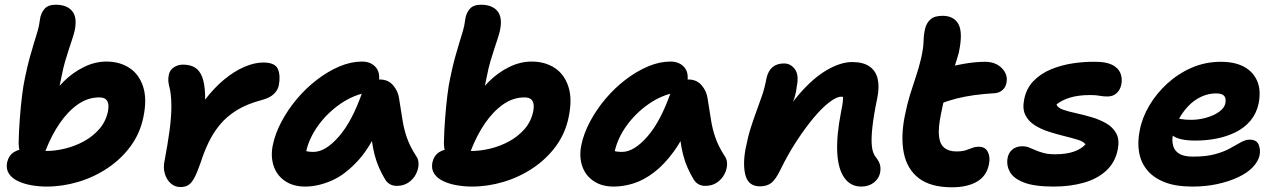

<svg xmlns="http://www.w3.org/2000/svg" viewBox="-20 -781 5416 814"><path d="M178 10Q146 10 114 4.5Q82 -1 56.5 -13Q31 -25 18 -44.5Q5 -64 10 -92Q17 -122 39 -136Q61 -150 94 -150Q111 -150 133 -145.5Q155 -141 178 -141Q214 -141 255.5 -151Q297 -161 335 -181.5Q373 -202 401 -234Q429 -266 438 -310Q441 -327 439 -340Q437 -353 428 -360.5Q419 -368 400 -368Q353 -368 311 -339Q269 -310 234 -259.5Q199 -209 173 -142Q165 -121 151 -109.5Q137 -98 117 -98Q92 -98 75.5 -118Q59 -138 59 -174Q60 -226 64 -278Q68 -330 73.5 -375.5Q79 -421 86 -452Q96 -500 105.5 -535Q115 -570 123.5 -597Q132 -624 139 -647.5Q146 -671 149 -696Q152 -723 167.5 -742Q183 -761 216 -761Q263 -761 285.5 -734.5Q308 -708 297 -653Q293 -636 286.5 -616Q280 -596 272 -572Q264 -548 256 -520.5Q248 -493 242 -462Q234 -422 227 -389.5Q220 -357 217 -314L188 -353Q212 -398 250.5 -436Q289 -474 336 -497Q383 -520 431 -520Q487 -520 528 -493.5Q569 -467 586.5 -414.5Q604 -362 588 -285Q574 -216 534 -161.5Q494 -107 436.5 -68.5Q379 -30 312 -10Q245 10 178 10Z M745 12Q722 12 704.5 -3Q687 -18 679 -44Q671 -70 678 -101Q691 -170 698.5 -225Q706 -280 706.5 -323.5Q707 -367 701 -400Q694 -426 693.5 -438.5Q693 -451 696 -465Q700 -484 717 -495.5Q734 -507 756 -507Q786 -507 806 -495Q826 -483 837 -455Q848 -427 849.5 -379Q851 -331 844 -259L777 -237Q808 -304 847.5 -356Q887 -408 930 -443.5Q973 -479 1016 -497.5Q1059 -516 1096 -516Q1146 -516 1158 -488.5Q1170 -461 1162 -419Q1158 -399 1141 -382.5Q1124 -366 1090 -357Q1026 -340 983.5 -313.5Q941 -287 912.5 -252.5Q884 -218 864.5 -177.5Q845 -137 830 -90Q816 -50 804.5 -28Q793 -6 779.5 3Q766 12 745 12Z M1274 10Q1223 10 1188.5 -13.5Q1154 -37 1140.5 -76.5Q1127 -116 1136 -163Q1146 -214 1173.5 -265.5Q1201 -317 1239.5 -362.5Q1278 -408 1324.5 -443.5Q1371 -479 1419.5 -499.5Q1468 -520 1515 -520Q1552 -520 1573 -496Q1594 -472 1585 -428Q1582 -412 1571 -403Q1560 -394 1546 -391Q1480 -380 1423.5 -341Q1367 -302 1328 -247.5Q1289 -193 1277 -134Q1274 -117 1273.5 -102.5Q1273 -88 1277 -66L1229 -168Q1250 -150 1267 -143.5Q1284 -137 1309 -137Q1360 -137 1417 -202.5Q1474 -268 1517 -393Q1526 -417 1547 -430.5Q1568 -444 1590 -444Q1626 -444 1647 -419Q1668 -394 1672 -363Q1680 -315 1686 -275Q1692 -235 1705 -197.5Q1718 -160 1744 -120Q1755 -105 1754.5 -84Q1754 -63 1743 -42Q1732 -21 1711.5 -7Q1691 7 1662 7Q1645 7 1632.5 -0.5Q1620 -8 1613 -20Q1598 -45 1587 -70Q1576 -95 1568.5 -123.5Q1561 -152 1556 -189Q1551 -226 1548 -274L1602 -278Q1557 -166 1501 -103.5Q1445 -41 1386.5 -15.5Q1328 10 1274 10Z M1981 10Q1949 10 1917 4.5Q1885 -1 1859.5 -13Q1834 -25 1821 -44.5Q1808 -64 1813 -92Q1820 -122 1842 -136Q1864 -150 1897 -150Q1914 -150 1936 -145.5Q1958 -141 1981 -141Q2017 -141 2058.5 -151Q2100 -161 2138 -181.5Q2176 -202 2204 -234Q2232 -266 2241 -310Q2244 -327 2242 -340Q2240 -353 2231 -360.5Q2222 -368 2203 -368Q2156 -368 2114 -339Q2072 -310 2037 -259.5Q2002 -209 1976 -142Q1968 -121 1954 -109.5Q1940 -98 1920 -98Q1895 -98 1878.5 -118Q1862 -138 1862 -174Q1863 -226 1867 -278Q1871 -330 1876.5 -375.5Q1882 -421 1889 -452Q1899 -500 1908.5 -535Q1918 -570 1926.5 -597Q1935 -624 1942 -647.5Q1949 -671 1952 -696Q1955 -723 1970.5 -742Q1986 -761 2019 -761Q2066 -761 2088.5 -734.5Q2111 -708 2100 -653Q2096 -636 2089.5 -616Q2083 -596 2075 -572Q2067 -548 2059 -520.5Q2051 -493 2045 -462Q2037 -422 2030 -389.5Q2023 -357 2020 -314L1991 -353Q2015 -398 2053.5 -436Q2092 -474 2139 -497Q2186 -520 2234 -520Q2290 -520 2331 -493.5Q2372 -467 2389.5 -414.5Q2407 -362 2391 -285Q2377 -216 2337 -161.5Q2297 -107 2239.5 -68.5Q2182 -30 2115 -10Q2048 10 1981 10Z M2582 10Q2531 10 2496.5 -13.5Q2462 -37 2448.5 -76.5Q2435 -116 2444 -163Q2454 -214 2481.5 -265.5Q2509 -317 2547.5 -362.5Q2586 -408 2632.5 -443.5Q2679 -479 2727.5 -499.5Q2776 -520 2823 -520Q2860 -520 2881 -496Q2902 -472 2893 -428Q2890 -412 2879 -403Q2868 -394 2854 -391Q2788 -380 2731.5 -341Q2675 -302 2636 -247.5Q2597 -193 2585 -134Q2582 -117 2581.5 -102.5Q2581 -88 2585 -66L2537 -168Q2558 -150 2575 -143.5Q2592 -137 2617 -137Q2668 -137 2725 -202.5Q2782 -268 2825 -393Q2834 -417 2855 -430.5Q2876 -444 2898 -444Q2934 -444 2955 -419Q2976 -394 2980 -363Q2988 -315 2994 -275Q3000 -235 3013 -197.5Q3026 -160 3052 -120Q3063 -105 3062.5 -84Q3062 -63 3051 -42Q3040 -21 3019.5 -7Q2999 7 2970 7Q2953 7 2940.5 -0.5Q2928 -8 2921 -20Q2906 -45 2895 -70Q2884 -95 2876.5 -123.5Q2869 -152 2864 -189Q2859 -226 2856 -274L2910 -278Q2877 -194 2836.5 -138.5Q2796 -83 2752.5 -50Q2709 -17 2666 -3.5Q2623 10 2582 10Z M3631 10Q3586 10 3559.5 -27.5Q3533 -65 3529.5 -135.5Q3526 -206 3546 -308Q3551 -332 3553 -348.5Q3555 -365 3553.5 -376Q3552 -387 3546.5 -395.5Q3541 -404 3531 -411Q3556 -411 3572.5 -402.5Q3589 -394 3595 -377.5Q3601 -361 3593 -333Q3581 -355 3570.5 -363Q3560 -371 3546 -371Q3527 -371 3496 -347.5Q3465 -324 3429.5 -281.5Q3394 -239 3357 -182.5Q3320 -126 3288 -60Q3268 -19 3249.5 -5Q3231 9 3202 9Q3154 9 3141 -36Q3128 -81 3141 -151Q3151 -202 3163 -239.5Q3175 -277 3187 -309.5Q3199 -342 3210.5 -375Q3222 -408 3230 -451Q3237 -481 3255.5 -496.5Q3274 -512 3304 -512Q3332 -512 3350 -487.5Q3368 -463 3358 -415Q3355 -387 3347.5 -364.5Q3340 -342 3329 -317Q3318 -292 3306 -256Q3294 -220 3281 -165L3253 -208Q3308 -312 3367.5 -381Q3427 -450 3485.5 -484Q3544 -518 3593 -518Q3639 -518 3666 -499.5Q3693 -481 3701 -446.5Q3709 -412 3699 -364Q3684 -292 3678.5 -241.5Q3673 -191 3676.5 -160Q3680 -129 3695 -112Q3706 -98 3710.5 -83.5Q3715 -69 3711 -47Q3705 -22 3683.5 -6Q3662 10 3631 10Z M4016 13Q3926 13 3876 -25Q3826 -63 3812 -131.5Q3798 -200 3816 -290Q3826 -340 3838 -379Q3850 -418 3862.5 -454.5Q3875 -491 3885 -533Q3895 -578 3895.5 -605.5Q3896 -633 3902 -659Q3908 -684 3925 -699Q3942 -714 3976 -714Q4024 -714 4043.5 -678.5Q4063 -643 4045 -558Q4037 -529 4027.5 -500Q4018 -471 4007.5 -440.5Q3997 -410 3987 -374.5Q3977 -339 3969 -296Q3957 -237 3961 -203Q3965 -169 3984 -154Q4003 -139 4035 -139Q4059 -139 4074.5 -144Q4090 -149 4102.5 -154Q4115 -159 4129 -159Q4157 -159 4168 -137Q4179 -115 4173 -86Q4164 -36 4123 -11.5Q4082 13 4016 13ZM3960 -339Q3915 -322 3896 -340.5Q3877 -359 3884 -394Q3890 -423 3905.5 -446.5Q3921 -470 3969 -486Q4013 -501 4063.5 -510Q4114 -519 4156 -519Q4201 -519 4227.5 -492Q4254 -465 4247 -430Q4244 -412 4231 -400Q4218 -388 4199 -386Q4149 -383 4109.5 -377.5Q4070 -372 4034.5 -363Q3999 -354 3960 -339Z M4447 10Q4365 10 4320.5 -7.5Q4276 -25 4261 -53Q4246 -81 4252 -112Q4256 -134 4272.5 -147.5Q4289 -161 4315 -161Q4329 -161 4342 -156Q4355 -151 4369.5 -144.5Q4384 -138 4404 -132.5Q4424 -127 4454 -127Q4500 -127 4532 -138Q4564 -149 4582 -169Q4574 -181 4549.5 -188.5Q4525 -196 4492.5 -204Q4460 -212 4427 -222.5Q4394 -233 4367 -250Q4340 -267 4327 -293.5Q4314 -320 4322 -359Q4331 -406 4361.5 -437.5Q4392 -469 4435.5 -487Q4479 -505 4528.5 -512.5Q4578 -520 4625 -519Q4670 -519 4695.5 -506Q4721 -493 4730 -471Q4739 -449 4734 -423Q4729 -399 4713.5 -385.5Q4698 -372 4676 -372Q4662 -372 4652 -373.5Q4642 -375 4631 -376.5Q4620 -378 4600 -378Q4553 -378 4517.5 -367.5Q4482 -357 4459 -338Q4464 -324 4487 -316Q4510 -308 4542.5 -301Q4575 -294 4608.5 -284Q4642 -274 4670 -258Q4698 -242 4712.5 -215.5Q4727 -189 4719 -148Q4708 -92 4669.5 -57Q4631 -22 4573.5 -6Q4516 10 4447 10Z M5036 10Q4964 10 4916.5 -9Q4869 -28 4842.5 -61Q4816 -94 4809 -137Q4802 -180 4812 -228Q4822 -282 4852.5 -333.5Q4883 -385 4929 -427Q4975 -469 5032.5 -494Q5090 -519 5156 -519Q5215 -519 5254 -498Q5293 -477 5310 -437.5Q5327 -398 5316 -342Q5307 -300 5281.5 -269.5Q5256 -239 5218.5 -220.5Q5181 -202 5137.5 -193.5Q5094 -185 5049 -185Q4980 -185 4952.5 -205.5Q4925 -226 4929 -250Q4932 -264 4940.5 -271.5Q4949 -279 4964 -279Q4974 -279 4989 -276Q5004 -273 5030 -273Q5062 -273 5094 -282Q5126 -291 5148.5 -307Q5171 -323 5175 -343Q5179 -364 5170 -374.5Q5161 -385 5135 -385Q5104 -385 5074 -371.5Q5044 -358 5019.5 -333Q4995 -308 4977.5 -275.5Q4960 -243 4952 -206Q4948 -183 4954 -162Q4960 -141 4980 -129Q5000 -117 5038 -117Q5094 -117 5132 -127.5Q5170 -138 5195.5 -152.5Q5221 -167 5241 -178Q5261 -189 5278 -189Q5307 -189 5316 -168Q5325 -147 5320 -122Q5314 -96 5291 -72Q5268 -48 5230 -30Q5192 -12 5142.5 -1Q5093 10 5036 10Z"/></svg>

Font: Shantell Sans
Style: Bold Italic
Weight: 700
Italic angle: -11°
Designer: Stephen Nixon, Anya Danilova, Shantell Martin
Foundry: Arrow Type
Version: Version 1.011;[c5ecc13dd]